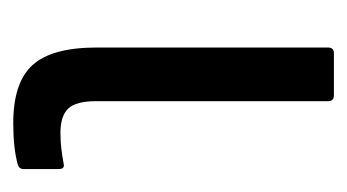

<svg xmlns="http://www.w3.org/2000/svg" viewBox="-140 -388 536 297"><g transform="rotate(90 128.5 -240.0)"><path d="M171 8Q108 8 81 -22Q54 -52 54 -121V-479Q54 -488 63 -488H128Q137 -488 137 -479V-120Q137 -89 148.5 -77Q160 -65 186 -65Q200 -65 211.5 -66.5Q223 -68 234 -70Q242 -72 242 -62V-8Q242 -1 235 1Q210 8 171 8Z"/></g></svg>

Font: Sofia Sans Condensed Medium
Style: Regular
Weight: 500
Designer: Botio Nikoltchev, Ani Petrova
Foundry: lettersoup
Version: Version 4.101; ttfautohint (v1.8.4.7-5d5b)